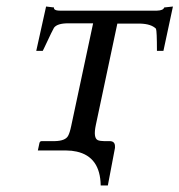

<svg xmlns="http://www.w3.org/2000/svg" viewBox="-20 -462 553 592"><path d="M275.4 -76.2Q267.1 -36.6 281.7 -29.8Q289.1 -26.9 300.8 -26.9H317.9Q335 -26.9 334.5 -9.8Q334.5 -7.3 334.5 -5.9L312.5 109.9H290.5Q289.1 21.5 216.3 5.4Q201.2 2 184.6 2H96.7L101.6 -21Q103 -26.9 108.9 -26.9H149.9Q181.6 -27.8 189.9 -43Q195.3 -52.7 199.7 -74.2L267.1 -390.1H189.9Q156.7 -390.1 146.5 -376.5Q143.6 -372.6 115.7 -313Q113.8 -308.6 111.8 -305.2H91.8L122.1 -441.9L146.5 -439Q145 -432.6 154.3 -430.2Q159.2 -429.2 164.1 -429.2H464.4Q483.4 -429.7 486.3 -439L513.2 -441.9L483.9 -305.2H463.9Q463.9 -366.2 460.9 -373.5Q446.3 -388.2 412.6 -389.2H341.8Z"/></svg>

Font: Linux Libertine Display Slanted O
Style: Slanted
Weight: 400
Designer: Philipp H. Poll
Foundry: Philipp H. Poll
Version: Version 5.0.9